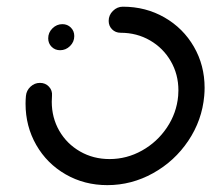

<svg xmlns="http://www.w3.org/2000/svg" viewBox="-20 -540 629 562"><path d="M121.1 -427.8Q121.1 -444.8 133.5 -457Q145.9 -469.3 162.6 -469.3Q177.4 -469.3 187.4 -459.3Q197.4 -449.3 197.4 -434.4Q197.4 -417.4 185 -405.2Q172.6 -393 155.9 -393Q141.1 -393 131.1 -403Q121.1 -413 121.1 -427.8ZM298.1 -478.9Q298.1 -495.9 310.6 -508.1Q323 -520.4 339.6 -520.4Q406.7 -520.4 461.5 -488.9Q516.3 -457.4 547.6 -403.1Q578.9 -348.9 578.9 -283Q578.9 -271.5 577.8 -259.3Q571.5 -188.1 531.3 -128.1Q491.1 -68.1 428.1 -33.1Q365.2 1.9 294.1 1.9Q227 1.9 172.2 -29.6Q117.4 -61.1 86.1 -115.7Q54.8 -170.4 54.8 -236.3Q54.8 -247.8 55.9 -259.3Q57.4 -275.2 69.3 -286.3Q81.1 -297.4 97 -297.4Q113 -297.4 123.3 -286.3Q133.7 -275.2 132.2 -259.3Q131.5 -248.1 131.5 -242.2Q131.5 -195.6 153.5 -157.2Q175.6 -118.9 214.3 -96.7Q253 -74.4 300.7 -74.4Q351.1 -74.4 395.6 -99.3Q440 -124.1 468.5 -166.5Q497 -208.9 501.5 -259.3Q502.2 -270.4 502.2 -275.6Q502.2 -322.2 480 -360.7Q457.8 -399.3 419.1 -421.7Q380.4 -444.1 333 -444.1Q318.1 -444.1 308.1 -454.1Q298.1 -464.1 298.1 -478.9Z"/></svg>

Font: 26F Galaxy Sans
Style: Bold Italic
Weight: 700
Italic angle: -5°
Designer: C₂₉H₂₅N₃O₅
Version: Version 1.200